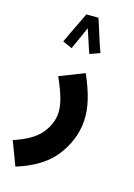

<svg xmlns="http://www.w3.org/2000/svg" viewBox="-211 -782 755 1079"><g transform="rotate(20 166.5 -243.0)"><path d="M29 230Q178 169 241 70Q304 -29 304 -136Q304 -197 282.5 -261.5Q261 -326 221 -399L81 -330Q114 -272 133.5 -221.5Q153 -171 153 -129Q153 -68 112 -9.5Q71 49 -36 95ZM41 -523 98 -504Q103 -518 117.5 -559.5Q132 -601 145 -640Q160 -607 177 -566Q194 -525 203 -507L260 -533Q244 -565 219.5 -625.5Q195 -686 181 -716L111 -710Q104 -690 89 -651.5Q74 -613 60 -575.5Q46 -538 41 -523Z"/></g></svg>

Font: Noto Sans Arabic Condensed Extra
Style: Regular
Weight: 800
Width: 3
Designer: Nadine Chahine - Monotype Design Team
Foundry: Monotype Imaging Inc.
Version: Version 1.902